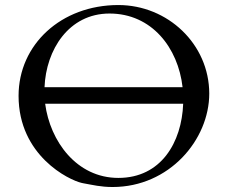

<svg xmlns="http://www.w3.org/2000/svg" viewBox="-20 -729 892 762"><path d="M311.5 -1.5C347.7 4.9 379.9 13.2 426.8 13.2C651.9 13.2 810.5 -174.3 810.5 -357.9C810.1 -554.2 645.5 -709 449.7 -709C222.7 -709 53.7 -552.2 53.7 -348.6C53.7 -111.8 253.4 -14.2 304.7 -2.9ZM449.7 -22.9C284.2 -22.9 178.7 -168.5 159.2 -317.4H707C701.2 -163.6 619.1 -22.9 449.7 -22.9ZM414.6 -675.3C582.5 -675.3 687 -539.1 704.6 -382.8H156.7C162.6 -531.2 252.9 -675.3 414.6 -675.3Z"/></svg>

Font: Cardo
Style: Italic
Weight: 400
Designer: David J. Perry
Foundry: David J. Perry
Version: Version 0.99